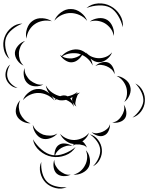

<svg xmlns="http://www.w3.org/2000/svg" viewBox="-81 -809 887 1148"><path d="M436 -761Q465 -786 506 -788.5Q547 -791 581 -772Q615 -754 636.5 -719Q658 -684 653 -646Q645 -683 624.5 -716Q604 -749 577 -764Q549 -778 510.5 -776.5Q472 -775 436 -761ZM244 -685Q255 -714 283.5 -735Q312 -756 343 -755Q374 -755 402 -734Q430 -713 440 -684Q421 -708 394 -719.5Q367 -731 343 -731Q318 -732 291 -720.5Q264 -709 244 -685ZM456 -680Q477 -696 507 -700Q537 -704 560 -690Q582 -676 593 -647.5Q604 -619 599 -594Q595 -620 580 -639Q565 -658 547 -669Q529 -680 505 -684Q481 -688 456 -680ZM77 -578Q70 -606 80.5 -637.5Q91 -669 115 -685Q139 -702 172 -700Q205 -698 229 -682Q201 -689 174.5 -684Q148 -679 129 -666Q109 -653 94.5 -630Q80 -607 77 -578ZM-24 -456Q-51 -478 -58.5 -515.5Q-66 -553 -54 -586Q-42 -620 -12.5 -644Q17 -668 53 -668Q19 -655 -8 -632.5Q-35 -610 -45 -583Q-54 -556 -48 -521Q-42 -486 -24 -456ZM60 -417Q38 -426 22.5 -448.5Q7 -471 8 -494Q10 -517 28.5 -537.5Q47 -558 69 -564Q50 -550 41.5 -530.5Q33 -511 32 -492Q31 -474 37 -453.5Q43 -433 60 -417ZM283 -467 285 -470Q280 -476 277 -482Q282 -477 288 -474Q307 -496 337.5 -507Q368 -518 396 -511Q418 -505 437 -488Q435 -492 433 -496Q449 -477 470 -469Q491 -461 511 -461Q531 -461 552 -469Q573 -477 589 -496Q581 -473 558.5 -455Q536 -437 511 -437Q484 -437 460 -459Q471 -438 473 -417Q463 -439 446 -455.5Q429 -472 410 -480Q401 -464 385.5 -451.5Q370 -439 353 -437Q335 -434 316.5 -444Q298 -454 286 -469Q285 -468 283 -467ZM390 -488Q368 -493 341.5 -490Q315 -487 291 -472Q305 -463 320.5 -461Q336 -459 350 -460Q364 -462 378 -467.5Q392 -473 403 -483Q397 -486 390 -488ZM489 -414Q502 -428 524.5 -435Q547 -442 566 -435Q584 -427 594.5 -406Q605 -385 604 -365Q598 -384 584.5 -395.5Q571 -407 556 -413Q542 -419 524 -421Q506 -423 489 -414ZM24 -283Q1 -284 -18.5 -300.5Q-38 -317 -45 -339Q-52 -361 -45 -385.5Q-38 -410 -20 -423Q-32 -404 -36.5 -382Q-41 -360 -35 -342Q-30 -324 -14 -308Q2 -292 24 -283ZM178 -304Q158 -292 130 -293Q102 -294 85 -310Q67 -325 62 -352.5Q57 -380 66 -402Q65 -378 75.5 -359Q86 -340 100 -328Q115 -316 135 -308Q155 -300 178 -304ZM616 -355Q641 -353 665.5 -336Q690 -319 697 -294Q705 -269 694 -241.5Q683 -214 662 -199Q676 -220 678 -244Q680 -268 674 -287Q668 -307 653.5 -325.5Q639 -344 616 -355ZM728 -310Q757 -296 772.5 -265.5Q788 -235 785 -202Q783 -170 762.5 -142.5Q742 -115 711 -106Q737 -125 755 -151.5Q773 -178 776 -203Q778 -229 764.5 -258Q751 -287 728 -310ZM56 -210Q66 -238 93 -258Q120 -278 150 -277Q167 -277 184.5 -269.5Q202 -262 215 -249Q197 -272 193 -298Q208 -271 231.5 -255Q255 -239 279 -234Q300 -242 317 -236Q320 -235 323 -233Q339 -236 354 -242.5Q369 -249 383 -260Q379 -253 374 -247Q386 -254 398 -255Q386 -249 381.5 -238Q377 -227 374 -217Q371 -206 369.5 -194.5Q368 -183 376 -172Q365 -179 356 -194.5Q347 -210 351 -223Q352 -226 353 -229Q347 -225 339 -221Q359 -199 360 -170Q354 -187 341 -196.5Q328 -206 314 -212Q293 -207 274 -210Q266 -212 258 -216Q250 -213 243 -209Q247 -214 252 -218Q239 -225 228 -235Q238 -223 243 -209Q224 -231 198.5 -242Q173 -253 150 -253Q126 -254 100.5 -243Q75 -232 56 -210ZM102 -72Q79 -70 54 -83Q29 -96 19 -118Q9 -139 16 -166Q23 -193 40 -210Q30 -189 31.5 -167Q33 -145 41 -127Q49 -110 64 -94.5Q79 -79 102 -72ZM659 -183Q671 -167 674 -143Q677 -119 667 -103Q656 -86 633 -79Q610 -72 590 -77Q610 -79 624 -90.5Q638 -102 646 -116Q655 -129 660 -146.5Q665 -164 659 -183ZM577 -67Q578 -48 568.5 -27Q559 -6 541 1Q524 9 502 2Q480 -5 467 -19Q484 -10 501 -12.5Q518 -15 532 -21Q546 -27 559 -38Q572 -49 577 -67ZM262 -11Q247 8 219.5 17.5Q192 27 169 19Q146 10 131 -14Q116 -38 115 -63Q124 -40 141.5 -25.5Q159 -11 177 -4Q196 2 218.5 2Q241 2 262 -11ZM451 -15Q443 11 418.5 31Q394 51 367 52Q340 53 314.5 34.5Q289 16 278 -9Q297 11 320.5 20Q344 29 366 28Q388 27 411.5 16.5Q435 6 451 -15ZM371 70Q350 105 309.5 120Q269 135 229 128Q189 121 156 92.5Q123 64 116 24Q137 59 168 85.5Q199 112 231 118Q263 124 301.5 110Q340 96 371 70ZM456 -6Q486 2 505.5 27.5Q525 53 528 84Q531 114 516.5 143Q502 172 475 185Q496 164 508 136.5Q520 109 518 85Q516 60 498.5 35.5Q481 11 456 -6ZM352 65Q358 53 371.5 41.5Q385 30 399 32Q412 33 423.5 47Q435 61 438 74Q430 63 418.5 60Q407 57 396 55Q385 54 373 54.5Q361 55 352 65ZM246 130Q242 111 249 88.5Q256 66 273 56Q289 46 312.5 49.5Q336 53 352 65Q333 59 316 63.5Q299 68 285 76Q272 84 260.5 97.5Q249 111 246 130ZM432 89Q450 107 455.5 136.5Q461 166 450 189Q438 212 411 225Q384 238 358 235Q383 229 401 213Q419 197 428 178Q438 160 440 136Q442 112 432 89ZM342 235Q324 245 299 244Q274 243 258 229Q243 215 239.5 190.5Q236 166 244 146Q243 167 252.5 183.5Q262 200 274 211Q287 222 304 230Q321 238 342 235ZM318 310Q287 324 252 315.5Q217 307 193 284Q169 260 160.5 225Q152 190 166 159Q163 193 172 225.5Q181 258 200 277Q219 296 251.5 304.5Q284 313 318 310Z"/></svg>

Font: Rubik Puddles
Style: Regular
Weight: 400
Designer: Hubert and Fischer, NaN
Foundry: Hubert and Fischer, NaN
Version: Version 2.200